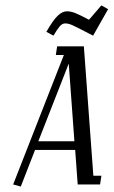

<svg xmlns="http://www.w3.org/2000/svg" viewBox="-20 -684 421 712"><path d="M28.8 0 216.8 -480H187L191.9 -512.2H291L326.2 -32.2H356L351.1 0H268.1L258.8 -127.9H109.9L57.1 7.8ZM122.1 -160.2H255.9L234.9 -448.2ZM151.9 -565.9Q177.7 -610.8 194.8 -626.5Q211.9 -642.1 228 -642.1Q242.2 -642.1 258.1 -636Q273.9 -629.9 310.1 -610.8L356 -664.1L380.9 -649.9L325.2 -551.8Q268.1 -581.5 251.2 -589.4Q234.4 -597.2 222.2 -597.2Q210.9 -597.2 201.9 -586.9Q192.9 -576.7 178.2 -551.8Z"/></svg>

Font: Gawaa
Style: Italic
Weight: 400
Designer: T. Christopher White
Version: Version 1.0